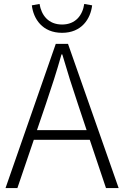

<svg xmlns="http://www.w3.org/2000/svg" viewBox="-20 -951 628 971"><path d="M294 -785C393 -785 438 -856 446 -924L406 -931C398 -875 363 -827 294 -827C224 -827 189 -875 180 -931L141 -924C149 -856 194 -785 294 -785ZM8 0H68L151 -244H434L516 0H580L324 -729H262ZM167 -293 212 -425C241 -511 266 -587 291 -676H295C321 -587 345 -511 374 -425L418 -293Z"/></svg>

Font: Noto Sans CJK SC Light
Style: Regular
Weight: 300
Designer: Ryoko NISHIZUKA 西塚涼子 (kana, bopomofo & ideographs); Paul D. Hunt (Latin, Greek & Cyrillic); Sandoll Communications 산돌커뮤니
Foundry: Adobe
Version: Version 2.004;hotconv 1.0.118;makeotfexe 2.5.65603